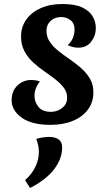

<svg xmlns="http://www.w3.org/2000/svg" viewBox="-20 -603 542 958"><path d="M232 20Q138 20 88 -16Q38 -52 38 -103Q38 -149 67 -176.5Q96 -204 136 -204Q145 -204 156.5 -202.5Q168 -201 179 -196Q166 -181 159 -162Q152 -143 152 -125Q152 -94 172 -69.5Q192 -45 234 -45Q253 -45 271.5 -53Q290 -61 302.5 -76.5Q315 -92 315 -116Q315 -143 298.5 -165Q282 -187 255.5 -207.5Q229 -228 200 -248Q171 -268 144.5 -292.5Q118 -317 101.5 -348.5Q85 -380 85 -421Q85 -468 110.5 -504.5Q136 -541 182.5 -562Q229 -583 292 -583Q355 -583 391 -565.5Q427 -548 442.5 -521Q458 -494 458 -463Q458 -425 435 -395Q412 -365 371 -365Q357 -365 343 -368.5Q329 -372 318 -378Q338 -397 345 -417Q352 -437 352 -456Q352 -487 331.5 -502.5Q311 -518 285 -518Q267 -518 250.5 -510.5Q234 -503 223 -487.5Q212 -472 212 -448Q212 -418 229 -393.5Q246 -369 272.5 -348Q299 -327 329 -306.5Q359 -286 385.5 -262.5Q412 -239 429 -210Q446 -181 446 -143Q446 -93 419 -56.5Q392 -20 343.5 0Q295 20 232 20ZM161 90Q174 86 192 83Q210 80 226 80Q242 80 256.5 84.5Q271 89 280.5 100.5Q290 112 290 134Q290 189 250 241.5Q210 294 130 335L105 296Q139 266 156.5 229.5Q174 193 174 155Q174 139 170.5 122.5Q167 106 161 90Z"/></svg>

Font: Merienda
Style: Bold
Weight: 700
Designer: Eduardo Rodriguez Tunni
Foundry: Eduardo Rodriguez Tunni
Version: Version 2.001